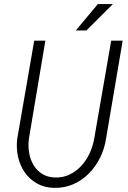

<svg xmlns="http://www.w3.org/2000/svg" viewBox="-20 -910 627 940"><path d="M580.6 -710.9 499 -230Q491.7 -182.1 470.2 -138.4Q448.7 -94.7 415.8 -61.3Q382.8 -27.8 339.6 -8.5Q296.4 10.7 245.1 9.8Q196.8 8.8 160.6 -12Q124.5 -32.7 101.3 -65.9Q78.1 -99.1 68.6 -141.4Q59.1 -183.6 64 -228.5L147.5 -710.9H202.1L121.1 -228.5Q117.2 -195.3 122.6 -162.6Q127.9 -129.9 143.3 -103.3Q158.7 -76.7 184.8 -59.6Q210.9 -42.5 248.5 -41Q288.1 -39.6 320.8 -55.4Q353.5 -71.3 378.2 -98.1Q402.8 -125 418.7 -159.2Q434.6 -193.4 440.9 -229.5L524.4 -710.9ZM459 -890.1H532.7L402.8 -760.7H351.1Z"/></svg>

Font: TypoPRO Roboto Mono
Style: Italic
Weight: 300
Designer: Google
Version: Version 2.000986; 2015; ttfautohint (v1.3)